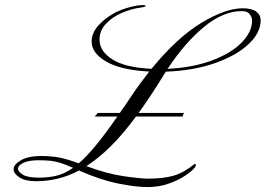

<svg xmlns="http://www.w3.org/2000/svg" viewBox="-20 -721 1059 765"><path d="M567.4 24.4Q522.5 24.4 452.1 10.5Q381.8 -3.4 296.4 -41Q295.9 -41 295.4 -41.3Q294.9 -41.5 294.4 -41.5Q252.9 -19.5 210.4 -9.3Q168 1 123 1Q80.1 1 57.1 -14.4Q34.2 -29.8 34.2 -46.9Q34.2 -65.4 63.2 -82.5Q92.3 -99.6 147 -99.6Q168.9 -99.6 200.9 -95.9Q232.9 -92.3 293.9 -70.3Q325.7 -97.7 362.8 -142.8Q399.9 -188 447.8 -256.8H356.4Q360.4 -259.8 363.8 -263.9Q367.2 -268.1 369.1 -271H457.5Q468.8 -286.6 480.2 -303.7Q491.7 -320.8 503.9 -338.9Q521.5 -365.2 539.3 -389.4Q557.1 -413.6 574.7 -436Q463.4 -441.4 404.3 -475.1Q345.2 -508.8 345.2 -555.2Q345.2 -589.8 371.6 -619.1Q397.9 -648.4 436.5 -669.4Q463.4 -683.6 495.6 -692.1Q527.8 -700.7 549.3 -700.7Q560.1 -700.7 560.1 -696.8Q560.1 -693.4 543.9 -691.4Q502.4 -686 463.9 -668.9Q425.3 -651.9 400.9 -625Q376.5 -598.1 376.5 -563Q376.5 -517.1 427.7 -484.4Q479 -451.7 583.5 -446.8Q686 -571.8 782.2 -629.9Q878.4 -688 947.3 -688Q983.4 -688 1001 -674.8Q1018.6 -661.6 1018.6 -640.1Q1018.6 -590.3 970.2 -544.9Q921.9 -499.5 836.7 -469.5Q751.5 -439.5 640.6 -435.5L629.4 -417.5Q604 -376 579.8 -339.6Q555.7 -303.2 532.2 -271H713.9Q709 -265.6 708 -256.8H522Q470.7 -187.5 421.9 -138.9Q373 -90.3 324.2 -59.1Q405.3 -28.8 472.7 -19Q540 -9.3 569.8 -9.3Q631.8 -9.3 672.4 -21.2Q712.9 -33.2 755.4 -67.9Q760.3 -67.9 760.3 -63Q760.3 -60.1 758.5 -57.1Q756.8 -54.2 755.9 -53.2Q744.1 -38.6 716.6 -20.3Q689 -2 650.6 11.2Q612.3 24.4 567.4 24.4ZM647.9 -446.8Q748.5 -451.7 824.2 -480Q899.9 -508.3 942.1 -550.8Q984.4 -593.3 984.4 -639.6Q984.4 -652.3 974.9 -664.6Q965.3 -676.8 943.4 -676.8Q869.6 -676.8 793.2 -614Q716.8 -551.3 647.9 -446.8ZM136.2 -13.2Q174.3 -13.2 206.3 -21.2Q238.3 -29.3 271 -52.2Q243.7 -64.5 223.6 -71Q203.6 -77.6 183.3 -80.1Q163.1 -82.5 134.3 -82.5Q94.7 -82.5 73.2 -72.3Q51.8 -62 51.8 -47.9Q51.8 -37.1 70.8 -25.1Q89.8 -13.2 136.2 -13.2Z"/></svg>

Font: Pinyon Script
Style: Regular
Weight: 400
Designer: Nicole Fally, Eben Sorkin
Foundry: Sorkin Type Co.
Version: Version 1.008; ttfautohint (v1.8.4.7-5d5b)